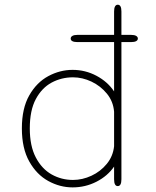

<svg xmlns="http://www.w3.org/2000/svg" viewBox="-20 -782 659 812"><path d="M279 -619Q279 -626 286.2 -630.2Q293.5 -634.5 307.5 -634.5H534Q548.5 -634.5 555.8 -630.2Q563 -626 563 -619Q563 -612 555.8 -608Q548.5 -604 534 -604H307.5Q293.5 -604 286.2 -607.8Q279 -611.5 279 -619ZM478 5Q462.5 5 462.5 -24V-77.5Q435 -37.5 388 -13.5Q341 10.5 287 10.5Q233.5 10.5 184.2 -16.5Q135 -43.5 103.8 -99Q72.5 -154.5 72.5 -239Q72.5 -324 103.8 -378.8Q135 -433.5 184.2 -460Q233.5 -486.5 287 -486.5Q341 -486.5 388 -461.5Q435 -436.5 462.5 -395.5V-733.5Q462.5 -747.5 466.5 -754.8Q470.5 -762 478 -762Q493.5 -762 493.5 -733.5V-24Q493.5 5 478 5ZM462.5 -163.5V-309.5Q459 -353 432.2 -385.8Q405.5 -418.5 367 -436.8Q328.5 -455 288.5 -455Q240 -455 198.5 -432.8Q157 -410.5 131.5 -363Q106 -315.5 106 -239Q106 -164.5 131.5 -116Q157 -67.5 198.5 -44.2Q240 -21 288.5 -21Q328.5 -21 366.8 -38.8Q405 -56.5 431.5 -88.8Q458 -121 462.5 -163.5Z"/></svg>

Font: Sono ExtraLight Monospace ExtraLight
Style: Regular
Weight: 250
Version: Version 2.112